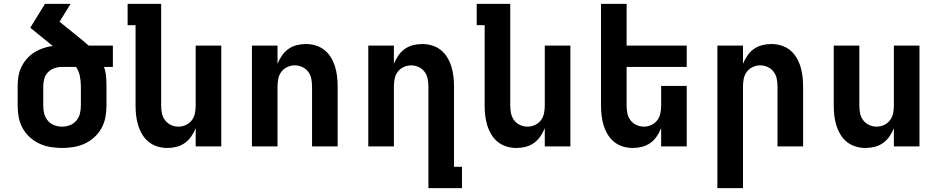

<svg xmlns="http://www.w3.org/2000/svg" viewBox="-20 -755 4840 990"><path d="M300 8Q270 8 240 3Q210 -2 183 -14.5Q156 -27 133.5 -47.5Q111 -68 96.5 -94.5Q82 -121 76.5 -150.5Q71 -180 71 -210V-310Q71 -336 75 -361Q79 -386 90 -409Q101 -432 118 -451.5Q135 -471 156.5 -484.5Q178 -498 202.5 -506.5Q227 -515 252 -518L136 -612L212 -735H344L287 -643L386 -563Q399 -552 412 -541.5Q425 -531 437 -520H562V-410H516Q525 -386 527 -360.5Q529 -335 529 -310V-210Q529 -180 523.5 -150.5Q518 -121 503.5 -94.5Q489 -68 466.5 -47.5Q444 -27 417 -14.5Q390 -2 360 3Q330 8 300 8ZM300 -102Q321 -102 340.5 -109.5Q360 -117 373.5 -133Q387 -149 392 -169Q397 -189 397 -210V-310Q397 -336 392 -362Q387 -388 372 -410H300Q280 -410 261 -403.5Q242 -397 228 -383Q214 -369 208.5 -349.5Q203 -330 203 -310V-210Q203 -189 208 -169Q213 -149 226.5 -133Q240 -117 259.5 -109.5Q279 -102 300 -102Z M843 8Q817 8 792 0.5Q767 -7 747 -23Q727 -39 713.5 -61.5Q700 -84 692.5 -108.5Q685 -133 682 -158.5Q679 -184 679 -210V-625H638V-735H811V-210Q811 -190 815 -170.5Q819 -151 831 -135Q843 -119 861.5 -110.5Q880 -102 900 -102Q920 -102 938.5 -110.5Q957 -119 969 -135Q981 -151 985 -170.5Q989 -190 989 -210V-520H1121V0H989V-94Q980 -72 966.5 -52Q953 -32 933.5 -18Q914 -4 890.5 2Q867 8 843 8Z M1279 0V-520H1411V-426Q1420 -448 1433.5 -468Q1447 -488 1466.5 -502Q1486 -516 1509.5 -522Q1533 -528 1557 -528Q1583 -528 1608 -520.5Q1633 -513 1653 -497Q1673 -481 1686.5 -458.5Q1700 -436 1707.5 -411.5Q1715 -387 1718 -361.5Q1721 -336 1721 -310V0H1589V-310Q1589 -330 1585 -349.5Q1581 -369 1569 -385Q1557 -401 1538.5 -409.5Q1520 -418 1500 -418Q1480 -418 1461.5 -409.5Q1443 -401 1431 -385Q1419 -369 1415 -349.5Q1411 -330 1411 -310V0Z M2189 215V-310Q2189 -330 2185 -349.5Q2181 -369 2169 -385Q2157 -401 2138.5 -409.5Q2120 -418 2100 -418Q2080 -418 2061.5 -409.5Q2043 -401 2031 -385Q2019 -369 2015 -349.5Q2011 -330 2011 -310V0H1879V-520H2011V-426Q2020 -448 2033.5 -468Q2047 -488 2066.5 -502Q2086 -516 2109.5 -522Q2133 -528 2157 -528Q2183 -528 2208 -520.5Q2233 -513 2253 -497Q2273 -481 2286.5 -458.5Q2300 -436 2307.5 -411.5Q2315 -387 2318 -361.5Q2321 -336 2321 -310V105H2362V215Z M2643 8Q2617 8 2592 0.5Q2567 -7 2547 -23Q2527 -39 2513.5 -61.5Q2500 -84 2492.5 -108.5Q2485 -133 2482 -158.5Q2479 -184 2479 -210V-625H2438V-735H2611V-210Q2611 -190 2615 -170.5Q2619 -151 2631 -135Q2643 -119 2661.5 -110.5Q2680 -102 2700 -102Q2720 -102 2738.5 -110.5Q2757 -119 2769 -135Q2781 -151 2785 -170.5Q2789 -190 2789 -210V-520H2921V0H2789V-94Q2780 -72 2766.5 -52Q2753 -32 2733.5 -18Q2714 -4 2690.5 2Q2667 8 2643 8Z M3243 8Q3217 8 3192 0.5Q3167 -7 3147 -23Q3127 -39 3113.5 -61.5Q3100 -84 3092.5 -108.5Q3085 -133 3082 -158.5Q3079 -184 3079 -210V-735H3211V-520H3521V-410H3211V-210Q3211 -190 3215 -170.5Q3219 -151 3231 -135Q3243 -119 3261.5 -110.5Q3280 -102 3300 -102Q3320 -102 3338.5 -110.5Q3357 -119 3369 -135Q3381 -151 3385 -170.5Q3389 -190 3389 -210V-312H3521V0H3389V-94Q3380 -72 3366.5 -52Q3353 -32 3333.5 -18Q3314 -4 3290.5 2Q3267 8 3243 8Z M3679 215V-520H3811V-426Q3820 -448 3833.5 -468Q3847 -488 3866.5 -502Q3886 -516 3909.5 -522Q3933 -528 3957 -528Q3983 -528 4008 -520.5Q4033 -513 4053 -497Q4073 -481 4086.5 -458.5Q4100 -436 4107.5 -411.5Q4115 -387 4118 -361.5Q4121 -336 4121 -310V0H3989V-310Q3989 -330 3985 -349.5Q3981 -369 3969 -385Q3957 -401 3938.5 -409.5Q3920 -418 3900 -418Q3880 -418 3861.5 -409.5Q3843 -401 3831 -385Q3819 -369 3815 -349.5Q3811 -330 3811 -310V215Z M4443 8Q4417 8 4392 0.5Q4367 -7 4347 -23Q4327 -39 4313.5 -61.5Q4300 -84 4292.5 -108.5Q4285 -133 4282 -158.5Q4279 -184 4279 -210V-520H4411V-210Q4411 -190 4415 -170.5Q4419 -151 4431 -135Q4443 -119 4461.5 -110.5Q4480 -102 4500 -102Q4520 -102 4538.5 -110.5Q4557 -119 4569 -135Q4581 -151 4585 -170.5Q4589 -190 4589 -210V-520H4721V0H4589V-94Q4580 -72 4566.5 -52Q4553 -32 4533.5 -18Q4514 -4 4490.5 2Q4467 8 4443 8Z"/></svg>

Font: Iosevka Extrabold Extended
Style: Regular
Weight: 800
Width: 7
Monospace: yes
Designer: Belleve Invis
Foundry: Belleve Invis
Version: Version 32.5.0; ttfautohint (v1.8.4)